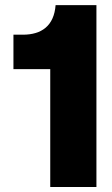

<svg xmlns="http://www.w3.org/2000/svg" viewBox="-20 -747 448 767"><path d="M180.7 0H365.2V-726.6H202.1C195.8 -643.6 146 -608.4 71.3 -608.4H33.7V-470.7H180.7Z"/></svg>

Font: Raveo Display Display ExtraBold
Style: Regular
Weight: 800
Designer: Jakub Foglar, Rasmus Andersson (Inter)
Foundry: Jakubfoglar.com
Version: Version 1.100;Glyphs 3.2.3 (3260)